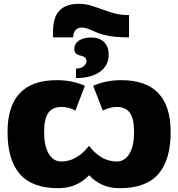

<svg xmlns="http://www.w3.org/2000/svg" viewBox="-20 -988 945 1018"><path d="M615.2 9.8Q559.6 9.8 519 -10Q478.5 -29.8 453.1 -59.1Q386.7 9.8 289.1 9.8Q150.4 9.8 85.2 -65.2Q20 -140.1 20 -288.1Q20 -424.3 84.7 -493.7Q149.4 -563 282.2 -563Q362.3 -563 430.2 -533.2L379.9 -401.9Q344.7 -420.9 305.2 -420.9Q257.8 -420.9 235.8 -389.2Q213.9 -357.4 213.9 -288.1Q213.9 -214.8 238 -173.3Q262.2 -131.8 305.2 -131.8Q386.7 -131.8 452.1 -214.8Q515.6 -131.8 599.1 -131.8Q641.6 -131.8 666.3 -173.1Q690.9 -214.4 690.9 -288.1Q690.9 -357.4 668.9 -389.2Q647 -420.9 599.1 -420.9Q563 -420.9 524.9 -401.9L474.1 -533.2Q541 -563 623 -563Q884.8 -563 884.8 -288.1Q884.8 -140.1 819.6 -65.2Q754.4 9.8 615.2 9.8ZM556.2 -699.2Q556.2 -640.6 510 -607.4Q463.9 -574.2 382.8 -574.2V-624Q411.1 -625.5 425 -637.9Q439 -650.4 439 -664.1Q439 -686.5 406.7 -693.4Q374 -699.7 374 -728Q374 -756.3 398.2 -772.7Q422.4 -789.1 464.8 -789.1Q506.8 -789.1 531.5 -765.1Q556.2 -741.2 556.2 -699.2ZM664.1 -908.2V-790H655.8Q554.2 -790 493.2 -815.9L464.4 -828.6Q433.1 -841.8 415 -841.8Q392.1 -841.8 380.1 -827.9Q368.2 -814 368.2 -790H261.2V-819.8Q261.2 -898.4 296.4 -933.1Q331.5 -967.8 398.9 -967.8Q431.6 -967.8 461.9 -958.5Q492.2 -949.2 522.7 -938Q553.2 -926.8 586.2 -917.5Q619.1 -908.2 657.2 -908.2Z"/></svg>

Font: Black Ops One [rus by aLiNcE]
Style: Regular
Weight: 400
Designer: James Grieshaber
Foundry: James Grieshaber
Version: Version 1.002;May 25, 2024;FontCreator 13.0.0.2680 64-bit